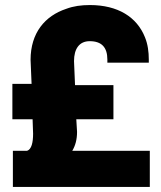

<svg xmlns="http://www.w3.org/2000/svg" viewBox="-20 -740 638 760"><path d="M29 -268H109L111 -211C111 -176 105 -149 87 -143H31V0H573V-143H266C278 -163 285 -187 285 -218L282 -268H429V-403H277L273 -498C273 -547 294 -577 335 -577C382 -577 405 -553 405 -504V-492H569V-504C569 -535 565 -565 554 -592C522 -673 446 -720 336 -720C302 -720 271 -716 242 -705C158 -677 101 -610 101 -503L105 -408H29Z"/></svg>

Font: Asimov Pro
Style: Ult
Weight: 900
Designer: Google
Version: Version 2.000980; 2014